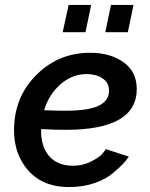

<svg xmlns="http://www.w3.org/2000/svg" viewBox="-20 -745 605 775"><path d="M348 -725 325 -615H233L257 -725ZM519 -725 496 -615H405L428 -725ZM275 -76Q314 -76 346.5 -92.5Q379 -109 390.5 -121.5Q402 -134 407 -143L500 -113Q491 -99 478 -85Q465 -71 435.5 -46Q406 -21 360 -5.5Q314 10 259 10Q147 10 87.5 -64.5Q28 -139 38 -251Q48 -369 135 -450.5Q222 -532 344 -532Q424 -532 477.5 -494.5Q531 -457 532 -388Q534 -221 246 -221Q199 -221 146 -224Q144 -156 177.5 -116Q211 -76 275 -76ZM329 -446Q272 -446 225 -405.5Q178 -365 158 -300Q216 -298 242 -298Q340 -298 381 -319.5Q422 -341 420 -382Q419 -412 393.5 -429Q368 -446 329 -446Z"/></svg>

Font: Raleway-v4020 SemiBold
Style: Italic
Weight: 600
Italic angle: -12°
Designer: Matt McInerney, Pablo Impallari, Rodrigo Fuenzalida
Foundry: Matt McInerney, Pablo Impallari, Rodrigo Fuenzalida
Version: Version 4.020;PS 004.020;hotconv 1.0.88;makeotf.lib2.5.64775